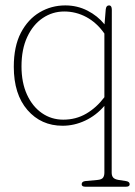

<svg xmlns="http://www.w3.org/2000/svg" viewBox="-20 -455 500 710"><path d="M296 235.5Q282 235.5 282 226.5Q282 216 296 214.5L340 210.5Q356 209 361 202Q366 195 366 183.5V-63.5Q335.5 -28 295 -9Q254.5 10 211.5 10Q132 10 81.5 -48.2Q31 -106.5 31 -208Q31 -283.5 57.2 -333.8Q83.5 -384 126.8 -409.5Q170 -435 221.5 -435Q265.5 -435 303.2 -415.8Q341 -396.5 366.5 -365L371 -420Q372.5 -435 383 -435Q393.5 -435 393.5 -419L393 183.5Q393 195 398.5 201.5Q404 208 419 210.5L445.5 214.5Q459.5 216.5 459.5 226.5Q459.5 235.5 445.5 235.5ZM59.5 -209.5Q59.5 -149.5 79.8 -105.2Q100 -61 135 -36.8Q170 -12.5 214 -12.5Q261 -12.5 299 -34.8Q337 -57 366 -95.5V-331Q338 -371 299.5 -391.8Q261 -412.5 217.5 -412.5Q174 -412.5 138 -388.2Q102 -364 80.8 -318.5Q59.5 -273 59.5 -209.5Z"/></svg>

Font: Fraunces 144pt S100 Thin
Style: Regular
Weight: 100
Version: Version 1.000; ttfautohint (v1.8.3)